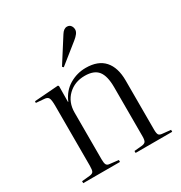

<svg xmlns="http://www.w3.org/2000/svg" viewBox="-178 -893 965 1022"><g transform="rotate(-30 304.5 -382.5)"><path d="M38 0V-12L89 -17Q105 -19 110 -28Q115 -37 115 -63V-430Q115 -466 109 -478.5Q103 -491 82 -492L33 -496L34 -506L181 -517L185 -512L184 -415H186Q209 -470 255.5 -497.5Q302 -525 356 -525Q431 -525 469 -482.5Q507 -440 507 -360V-58Q507 -35 512.5 -26.5Q518 -18 537 -17L585 -12V0H360V-12L405 -16Q425 -18 430.5 -27Q436 -36 436 -58V-360Q436 -429 411.5 -460Q387 -491 330 -491Q268 -491 227 -451.5Q186 -412 186 -348V-61Q186 -38 191 -28.5Q196 -19 211 -18L264 -12V0ZM257 -586 250 -593 343 -739Q359 -765 379 -765Q394 -765 402 -754.5Q410 -744 410 -730Q410 -718 401 -706Q392 -694 377 -682Z"/></g></svg>

Font: Literata 72pt Light
Style: Regular
Weight: 300
Designer: Latin by Veronika Burian and Jose Scaglione. Greek by Irene Vlachou. Cyrillic by Vera Evstafieva.
Foundry: TypeTogether
Version: Version 3.002